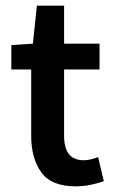

<svg xmlns="http://www.w3.org/2000/svg" viewBox="-20 -645 401 677"><path d="M246 12Q161 12 125.5 -37.5Q90 -87 90 -166V-400H20V-486L96 -491L110 -625H206V-491H331V-400H206V-166Q206 -80 275 -80Q288 -80 302 -83.5Q316 -87 326 -91L346 -6Q326 1 300.5 6.5Q275 12 246 12Z"/></svg>

Font: Source Sans Pro SemiBold
Style: Regular
Weight: 600
Designer: Paul D. Hunt
Foundry: Adobe Systems Incorporated
Version: Version 2.045;hotconv 1.0.109;makeotfexe 2.5.65596